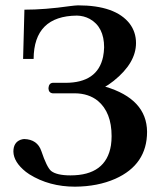

<svg xmlns="http://www.w3.org/2000/svg" viewBox="-20 -682 613 714"><path d="M242.2 -29.8Q374.5 -29.8 392.6 -141.6Q395 -158.2 395 -175.8Q395 -264.2 343.8 -307.1Q309.6 -334.5 258.8 -335H175.8Q160.6 -336.9 160.2 -354Q161.6 -372.6 175.8 -374H223.1Q342.8 -374 363.3 -470.7Q366.7 -487.8 367.2 -505.9Q367.2 -582 313.5 -611.8Q291.5 -623.5 266.1 -624Q106 -622.6 105 -462.9H65.9L70.8 -646Q147 -646 239.3 -659.2Q257.8 -661.6 270 -662.1Q409.7 -662.1 462.4 -593.8Q485.8 -562.5 485.8 -522Q485.8 -447.8 402.8 -381.3Q382.3 -365.2 371.1 -359.9Q525.9 -314 526.9 -191.9Q526.9 -69.8 408.7 -17.1Q343.3 11.7 258.8 12.2Q163.1 12.2 89.4 -33.7Q81.5 -38.6 76.2 -43Q30.8 -79.1 29.8 -118.2Q29.8 -151.9 56.2 -162.1Q63.5 -164.6 69.8 -165Q119.1 -163.6 133.8 -120.1Q153.8 -60.5 169.9 -46.4Q190.9 -29.8 242.2 -29.8Z"/></svg>

Font: Linux Libertine O
Style: Semibold
Weight: 700
Designer: Philipp H. Poll
Foundry: Philipp H. Poll
Version: Version 5.0.0